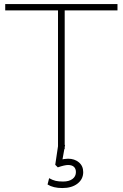

<svg xmlns="http://www.w3.org/2000/svg" viewBox="-20 -739 608 952"><path d="M562.5 -718.8V-687.5H300.8V0H267.6V-687.5H5.9V-718.8ZM215.8 175.8 223.6 144.5Q241.2 154.3 255.9 157.7Q270.5 161.1 293 161.1Q322.3 161.1 339.4 148.4Q356.4 135.7 356.4 114.3Q356.4 97.7 346.7 88.4Q336.9 79.1 317.4 79.1Q300.8 79.1 266.6 90.8L253.9 78.1L268.6 -20.5H302.7L289.1 55.7L272.5 54.7Q299.8 47.9 317.4 47.9Q349.6 47.9 371.1 65.9Q392.6 84 392.6 114.3Q392.6 149.4 364.3 171.4Q335.9 193.4 289.1 193.4Q244.1 193.4 215.8 175.8Z"/></svg>

Font: Min Sans VF VF
Style: Regular
Weight: 400
Designer: Jinseong-Kim, NotoSansCJK, Nunito
Foundry: Jinseong-Kim
Version: Version 1.420;Glyphs 3.1.2 (3151)